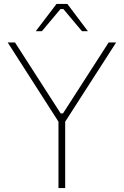

<svg xmlns="http://www.w3.org/2000/svg" viewBox="-20 -952 627 972"><path d="M161 -794 266 -932H321L425 -794H395L301 -906H286L192 -794ZM276 0V-336L19 -737H56L287 -378H299L530 -737H568L310 -336V0Z"/></svg>

Font: Tomorrow ExtraLight
Style: Regular
Weight: 275
Designer: Tony de Marco, Monica Rizzolli
Foundry: Just in Type
Version: Version 2.002